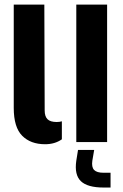

<svg xmlns="http://www.w3.org/2000/svg" viewBox="-20 -620 537 838"><path d="M40 -149V-600H173.5L175 -138Q175 -112 187.2 -99.8Q199.5 -87.5 227.5 -87.5Q239.5 -87.5 250 -90.5V-12Q219.5 9.5 177 9.5Q113.5 9.5 76.8 -27.5Q40 -64.5 40 -149ZM313 0V-600H447.5V0ZM462.5 198.5H432Q362 198.5 333 170.8Q304 143 313 81.5L320.5 34.5H391L383 81.5Q379 109.5 390.8 121.8Q402.5 134 432 134H462.5Z"/></svg>

Font: Big Shoulders Stencil Text Thin ExtraBold
Style: Regular
Weight: 800
Version: Version 2.001